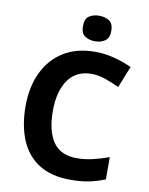

<svg xmlns="http://www.w3.org/2000/svg" viewBox="-100 -999 837 1081"><g transform="rotate(10 318.5 -459.0)"><path d="M393 -598Q306 -598 260 -533Q214 -468 214 -355Q214 -241 256.5 -178.5Q299 -116 393 -116Q436 -116 480 -126Q524 -136 575 -154V-27Q528 -8 482 1Q436 10 379 10Q268 10 197 -35.5Q126 -81 92 -163.5Q58 -246 58 -356Q58 -464 97 -547Q136 -630 210.5 -677Q285 -724 393 -724Q446 -724 499.5 -710.5Q553 -697 602 -674L553 -551Q513 -570 472.5 -584Q432 -598 393 -598ZM379 -928Q412 -928 436 -912.5Q460 -897 460 -855Q460 -814 436 -798Q412 -782 379 -782Q345 -782 321.5 -798Q298 -814 298 -855Q298 -897 321.5 -912.5Q345 -928 379 -928Z"/></g></svg>

Font: Noto Sans
Style: Bold
Weight: 700
Designer: Monotype Design Team
Foundry: Monotype Imaging Inc.
Version: Version 2.000;GOOG;noto-source:20170915:90ef993387c0; ttfaut